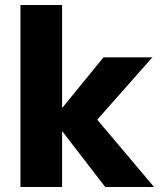

<svg xmlns="http://www.w3.org/2000/svg" viewBox="-20 -750 653 770"><path d="M62 0V-730H229V-319H231L395 -520H591L370 -270L598 0H402L231 -222H229V0Z"/></svg>

Font: M PLUS 2 ExtraBold
Style: Regular
Weight: 800
Version: Version 1.001